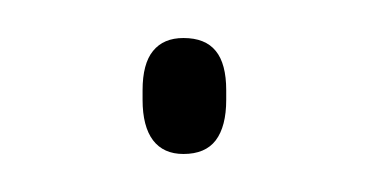

<svg xmlns="http://www.w3.org/2000/svg" viewBox="-20 -75 194 101"><path d="M76.5 6Q66 6 60.5 -1.2Q55 -8.5 55 -22.5V-27.5Q55 -41.5 60.5 -48.2Q66 -55 76.5 -55Q88 -55 93.5 -48.2Q99 -41.5 99 -27.5V-22.5Q99 -8.5 93.5 -1.2Q88 6 76.5 6Z"/></svg>

Font: Anek Bangla Medium Thin
Style: Regular
Weight: 250
Version: Version 1.003